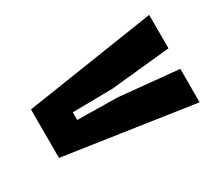

<svg xmlns="http://www.w3.org/2000/svg" viewBox="-70 -664 693 607"><g transform="rotate(-30 276.5 -360.5)"><path d="M513 -201V-323L296 -344L150 -346V-374L296 -376L513 -398V-520L40 -448V-271Z"/></g></svg>

Font: Big Shoulders Display Black
Style: Regular
Weight: 900
Designer: Patric King
Foundry: XO Type Co
Version: Version 1.000; ttfautohint (v1.8.2)